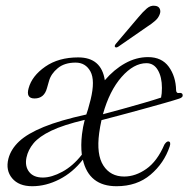

<svg xmlns="http://www.w3.org/2000/svg" viewBox="-20 -634 652 664"><path d="M9 -85Q17.5 -118 46.2 -145Q75 -172 131.2 -195Q187.5 -218 278.5 -238Q281.5 -247.5 284.5 -256.5L293.5 -290Q309.5 -356 292.8 -386.8Q276 -417.5 241.5 -417.5Q203 -417.5 179.8 -398.2Q156.5 -379 149.5 -354L142.5 -329.5Q133 -293.5 99.5 -293.5Q69 -293.5 79 -329Q90.5 -371.5 136.5 -403.5Q182.5 -435.5 250.5 -435.5Q330.5 -435.5 342.5 -356.5Q374 -393.5 412.5 -415Q451 -436.5 492 -436.5Q539.5 -436.5 563.8 -403Q588 -369.5 589 -322Q589.5 -310.5 600.5 -312.5Q609.5 -313.5 611.5 -307Q614 -297.5 600 -293Q583.5 -287.5 549.5 -277.8Q515.5 -268 474.2 -256.8Q433 -245.5 394.5 -235.2Q356 -225 331 -218.5Q326 -196.5 323 -174Q313 -99.5 337.5 -61.5Q362 -23.5 409.5 -23.5Q448.5 -23.5 486 -49.8Q523.5 -76 548.5 -134Q556 -145.5 562.5 -145Q572 -143.5 567 -128Q547.5 -69.5 500.5 -29.8Q453.5 10 383 10Q287.5 10 266.5 -82Q232 -37.5 185.5 -13.8Q139 10 91.5 10Q45 10 22 -17.5Q-1 -45 9 -85ZM486.5 -415.5Q442.5 -415.5 400.5 -367.8Q358.5 -320 336 -239Q363.5 -246 402 -256.8Q440.5 -267.5 477.5 -278.2Q514.5 -289 537 -296.5Q540 -309.5 540 -330Q540 -367.5 526 -391.5Q512 -415.5 486.5 -415.5ZM263.5 -169.5Q266.5 -195 273 -219.5Q199 -202 157 -181.8Q115 -161.5 96 -138.5Q77 -115.5 71.5 -89Q65.5 -59 80.8 -39.5Q96 -20 128 -20Q158.5 -20 195.5 -40Q232.5 -60 263 -99Q259 -131 263.5 -169.5ZM457.5 -573Q474.5 -593.5 487.8 -604.8Q501 -616 515.5 -614Q528 -613 532.2 -604.2Q536.5 -595.5 532.5 -585Q528 -572 516.2 -561.8Q504.5 -551.5 488 -541L389 -472.5Q381 -467.5 377.5 -472Q375 -476 382 -484Z"/></svg>

Font: Fraunces 144pt Soft Light
Style: Italic
Weight: 300
Italic angle: -16°
Version: Version 1.000;[b76b70a41]